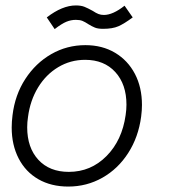

<svg xmlns="http://www.w3.org/2000/svg" viewBox="-20 -676 621 706"><path d="M23 -207Q23 -228 26 -252Q35 -327 73 -385.5Q111 -444 168.5 -477Q226 -510 294 -510Q356 -510 403 -482Q450 -454 476 -404.5Q502 -355 502 -290Q502 -270 499 -247Q489 -172 451.5 -113.5Q414 -55 356.5 -22.5Q299 10 231 10Q168 10 121 -17Q74 -44 48.5 -93.5Q23 -143 23 -207ZM442 -253Q445 -273 445 -291Q445 -366 404 -411Q363 -456 293 -456Q239 -456 194 -429Q149 -402 120 -354.5Q91 -307 83 -246Q80 -227 80 -208Q80 -133 121 -88.5Q162 -44 233 -44Q314 -44 371.5 -102Q429 -160 442 -253ZM259 -656Q278 -656 290.5 -651Q303 -646 321 -636Q333 -628 342 -624.5Q351 -621 362 -621Q395 -621 438 -655L468 -612Q437 -589 415.5 -579.5Q394 -570 359 -570Q340 -570 329 -574.5Q318 -579 305 -587Q293 -595 283.5 -599Q274 -603 259 -603Q241 -603 224 -596Q207 -589 181 -569L152 -612Q209 -656 259 -656Z"/></svg>

Font: Bellota Text
Style: Italic
Weight: 400
Italic angle: -7.5°
Designer: Kemie Guaida
Foundry: Kemie Guaida
Version: Version 4.001